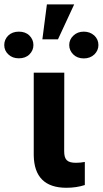

<svg xmlns="http://www.w3.org/2000/svg" viewBox="-89 -865 477 890"><path d="M107.4 -682.6H179.7L254.9 -844.7H128.4ZM-69.3 -656.2C-69.3 -639.2 -63 -624.5 -50.3 -612.8C-37.6 -600.6 -21.5 -594.7 -1.5 -594.7C18.6 -594.7 35.2 -600.6 47.4 -612.8C59.6 -625 65.9 -639.2 65.9 -656.2C65.9 -673.3 59.6 -688 47.4 -700.2C35.2 -712.4 18.6 -718.3 -1.5 -718.3C-21.5 -718.3 -38.1 -712.4 -50.8 -700.2C-63 -688 -69.3 -673.3 -69.3 -656.2ZM231.9 -656.2C231.9 -639.2 238.3 -625 250.5 -612.8C262.7 -600.6 279.3 -594.2 299.3 -594.2C319.3 -594.2 335.9 -600.6 348.6 -612.8C360.8 -625 367.2 -639.2 367.2 -656.2C367.2 -673.8 360.8 -688.5 347.7 -700.7C334.5 -712.4 318.4 -718.3 299.3 -718.3C280.3 -718.3 264.2 -712.4 251.5 -700.2C238.3 -688 231.9 -673.3 231.9 -656.2ZM67.4 -528.3V-145.5C68.8 -44.9 119.6 5.4 218.8 5.4C250.5 5.4 278.8 1 304.2 -7.3V-114.3C291 -111.8 277.3 -110.4 263.2 -110.4C220.7 -110.4 208.5 -126 208.5 -165L209 -528.3Z"/></svg>

Font: Roboto
Style: Bold
Weight: 700
Designer: Google
Version: Version 2.137; 2017